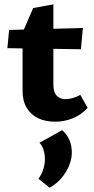

<svg xmlns="http://www.w3.org/2000/svg" viewBox="-20 -553 434 885"><path d="M235 8Q190 8 156 -8Q122 -24 103 -56Q84 -88 84 -134V-403L133 -516L226 -533V-163Q226 -128 241.5 -112Q257 -96 282 -96Q297 -96 315.5 -101Q334 -106 350 -116L384 -56Q354 -23 315 -7.5Q276 8 235 8ZM353 -326 14 -331 22 -415 362 -424ZM209 312 157 271Q172 251 179.5 227Q187 203 187 181Q187 156 180 136Q173 116 162 105L266 47Q289 66 300 92.5Q311 119 311 149Q311 196 282.5 241.5Q254 287 209 312Z"/></svg>

Font: Ysabeau ExtraBold
Style: Regular
Weight: 800
Designer: Christian Thalmann (Catharsis Fonts)
Version: Version 2.002